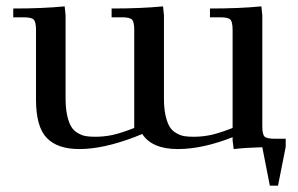

<svg xmlns="http://www.w3.org/2000/svg" viewBox="-20 -466 945 609"><path d="M22 -411.1V-439Q115.2 -439 185.1 -445.8L188 -418V-154.8Q188 -122.6 193.1 -99.6Q198.2 -76.7 206.3 -63.7Q214.4 -50.8 227.5 -43.5Q240.7 -36.1 252.7 -34.2Q264.6 -32.2 282.2 -32.2Q309.1 -32.2 335.4 -37.6Q361.8 -43 405.8 -60.1V-371.1Q405.8 -396.5 398.7 -403.8Q391.6 -411.1 367.2 -411.1H334V-439Q427.2 -439 497.1 -445.8L500 -418V-154.8Q500 -122.6 505.1 -99.6Q510.3 -76.7 518.3 -63.7Q526.4 -50.8 539.6 -43.5Q552.7 -36.1 564.7 -34.2Q576.7 -32.2 594.2 -32.2Q621.1 -32.2 647.5 -37.6Q673.8 -43 717.8 -60.1V-371.1Q717.8 -396.5 710.7 -403.8Q703.6 -411.1 679.2 -411.1H646V-439Q739.3 -439 809.1 -445.8L812 -418V-65.9Q812 -40.5 818.8 -33.2Q825.7 -25.9 851.1 -25.9H886.2V0L861.8 123H835.9L812 1Q758.8 2.4 721.2 6.8L717.8 -21V-30.8Q622.1 6.8 543.9 6.8Q462.4 6.8 431.2 -41L405.8 -30.8Q306.6 6.8 231.9 6.8Q162.1 6.8 128.2 -28.6Q94.2 -64 94.2 -149.9V-371.1Q94.2 -396 87.2 -403.6Q80.1 -411.1 55.2 -411.1Z"/></svg>

Font: Dihjauti S
Style: Bold
Weight: 700
Designer: T. Christopher White
Version: Version 3.0.0